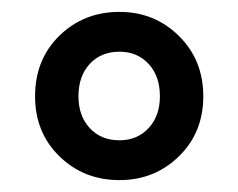

<svg xmlns="http://www.w3.org/2000/svg" viewBox="-20 -706 400 323"><path d="M181 -403Q121 -403 80 -443Q39 -483 39 -544Q39 -606 80 -646Q121 -686 181 -686Q240 -686 281 -645.5Q322 -605 322 -544Q322 -483 281 -443Q240 -403 181 -403ZM181 -470Q211 -470 230 -490.5Q249 -511 249 -544Q249 -578 230 -598.5Q211 -619 181 -619Q150 -619 131 -598.5Q112 -578 112 -544Q112 -511 131 -490.5Q150 -470 181 -470Z"/></svg>

Font: Assistant
Style: Bold
Weight: 700
Designer: Hebrew By Ben Nathan, Latin by Paul Hunt
Version: Version 2.001;PS 002.001;hotconv 1.0.88;makeotf.lib2.5.64775